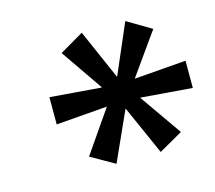

<svg xmlns="http://www.w3.org/2000/svg" viewBox="-66 -797 611 545"><g transform="rotate(-15 239.5 -524.5)"><path d="M214 -332 144 -372 229 -495 230 -496 79 -484V-564L230 -552L229 -554L145 -676L215 -717L279 -571H280L343 -717L414 -675L328 -554L327 -552L479 -564V-484L328 -496V-495L414 -372L344 -332L280 -476H279Z"/></g></svg>

Font: Nunito Sans 7pt SemiCondensed SemiBold
Style: Italic
Weight: 600
Width: 4
Italic angle: -9°
Designer: Vernon Adams
Foundry: Vernon Adams
Version: Version 3.101;gftools[0.9.27]